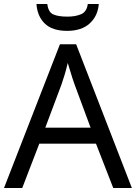

<svg xmlns="http://www.w3.org/2000/svg" viewBox="-20 -938 679 958"><path d="M545 0 459 -221H176L91 0H0L279 -717H360L638 0ZM352 -517Q349 -525 342 -546Q335 -567 328.5 -589.5Q322 -612 318 -624Q311 -593 302 -563.5Q293 -534 287 -517L206 -301H432ZM473 -918Q468 -858 427.5 -821Q387 -784 315 -784Q241 -784 203.5 -820.5Q166 -857 162 -918H216Q221 -877 246 -866Q271 -855 317 -855Q356 -855 384.5 -867Q413 -879 418 -918Z"/></svg>

Font: Noto Sans Symbols 2
Style: Regular
Weight: 400
Designer: Monotype Design Team
Foundry: Monotype Imaging Inc.
Version: Version 2.008; ttfautohint (v1.8.4.7-5d5b)